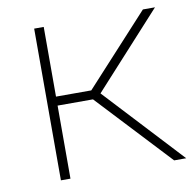

<svg xmlns="http://www.w3.org/2000/svg" viewBox="-66 -606 676 673"><g transform="rotate(-10 272.0 -270.0)"><path d="M501 0 258 -260H132V0H98V-540H132V-292H257.5L485 -540H528L287.5 -276L544 0Z"/></g></svg>

Font: Encode Sans Expanded Thin
Style: Regular
Weight: 250
Width: 7
Designer: Multiple Designers
Foundry: Impallari Type
Version: Version 2.000